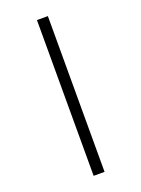

<svg xmlns="http://www.w3.org/2000/svg" viewBox="-182 -911 850 1156"><g transform="rotate(-20 243.5 -333.0)"><path d="M209 -832V166H279V-832Z"/></g></svg>

Font: Noto Sans Gurmukhi UI SemiCondensed
Style: Regular
Weight: 400
Width: 4
Designer: Jelle Bosma - Monotype Design Team
Foundry: Monotype Imaging Inc.
Version: Version 2.004